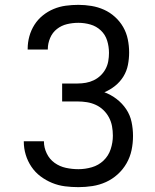

<svg xmlns="http://www.w3.org/2000/svg" viewBox="-20 -763 640 791"><path d="M303 8Q275 8 247.5 4.5Q220 1 194.5 -9.5Q169 -20 147 -36.5Q125 -53 109.5 -76Q94 -99 86 -125.5Q78 -152 78 -180Q78 -180 78 -180.5Q78 -181 78 -181H161Q161 -181 161 -181Q161 -181 161 -180Q161 -155 172.5 -131Q184 -107 205 -92Q226 -77 251.5 -71.5Q277 -66 303 -66Q331 -66 358.5 -74Q386 -82 406.5 -101.5Q427 -121 436 -148.5Q445 -176 445 -204Q445 -224 441.5 -243Q438 -262 429 -279Q420 -296 406 -309.5Q392 -323 374.5 -331Q357 -339 338 -342Q319 -345 300 -345H236V-419H300Q317 -419 334 -422Q351 -425 366.5 -432.5Q382 -440 394.5 -452Q407 -464 415 -479Q423 -494 426 -511Q429 -528 429 -545Q429 -571 421.5 -595.5Q414 -620 395.5 -637.5Q377 -655 352.5 -662Q328 -669 303 -669Q279 -669 256 -663.5Q233 -658 214.5 -643.5Q196 -629 186.5 -606.5Q177 -584 177 -561Q177 -560 177 -559.5Q177 -559 177 -559H94Q94 -559 94 -560Q94 -561 94 -562Q94 -588 101 -613.5Q108 -639 122 -661Q136 -683 156.5 -699.5Q177 -716 201 -726Q225 -736 251 -739.5Q277 -743 303 -743Q330 -743 357 -738.5Q384 -734 408.5 -723Q433 -712 453.5 -693.5Q474 -675 487.5 -651.5Q501 -628 506.5 -601Q512 -574 512 -547Q512 -521 507 -495.5Q502 -470 488.5 -448Q475 -426 454.5 -409.5Q434 -393 410 -383Q437 -373 460.5 -355Q484 -337 500 -313Q516 -289 522 -260.5Q528 -232 528 -203Q528 -173 522 -144.5Q516 -116 501.5 -90.5Q487 -65 465 -45Q443 -25 416.5 -13Q390 -1 361 3.5Q332 8 303 8Z"/></svg>

Font: Iosevka SS04 Extended
Style: Regular
Weight: 400
Width: 7
Monospace: yes
Designer: Belleve Invis
Foundry: Belleve Invis
Version: Version 19.0.0; ttfautohint (v1.8.4)